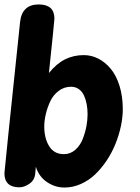

<svg xmlns="http://www.w3.org/2000/svg" viewBox="-39 -838 632 868"><path d="M51.8 -738.8Q60.5 -817.9 136.2 -817.9Q207 -817.9 207 -753.9Q207 -743.7 182.1 -507.8Q217.3 -551.3 255.9 -570.1Q294.4 -588.9 339.8 -588.9Q374 -588.9 405.3 -573Q436.5 -557.1 461.4 -527.3Q486.3 -497.6 501.2 -450.2Q516.1 -402.8 516.1 -344.2Q516.1 -308.1 507.6 -267.8Q499 -227.5 483.2 -188Q467.3 -148.4 443.6 -112.8Q419.9 -77.1 391.4 -49.8Q362.8 -22.5 326.7 -6.3Q290.5 9.8 252 9.8Q210.4 9.8 173.8 -14.6Q137.2 -39.1 123 -84L120.1 -51.8Q116.7 -22.5 93.3 -6.8Q69.8 8.8 48.8 8.8Q-19 8.8 -19 -55.2Q-19 -64.9 51.8 -738.8ZM250 -141.1Q278.8 -141.1 301 -160.4Q323.2 -179.7 334.7 -209Q346.2 -238.3 351.6 -266.8Q356.9 -295.4 356.9 -320.8Q356.9 -345.2 353 -366.5Q349.1 -387.7 340.8 -406Q332.5 -424.3 317.4 -435.1Q302.2 -445.8 282.2 -445.8Q251 -445.8 226.3 -427.2Q201.7 -408.7 188.2 -379.9Q174.8 -351.1 168 -321.8Q161.1 -292.5 161.1 -266.1Q161.1 -212.9 183.3 -177Q205.6 -141.1 250 -141.1Z"/></svg>

Font: BPreplay
Style: Bold Italic
Weight: 700
Italic angle: -6°
Designer: Magenta/George Triantafyllakos
Foundry: Magenta/George Triantafyllakos
Version: Version 1.00